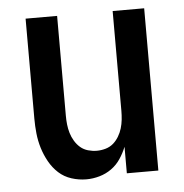

<svg xmlns="http://www.w3.org/2000/svg" viewBox="-44 -562 587 613"><g transform="rotate(-5 250.0 -256.0)"><path d="M209 8Q185 8 161.5 0.5Q138 -7 120.5 -23Q103 -39 91 -60.5Q79 -82 72 -105Q65 -128 62.5 -152Q60 -176 60 -200V-520H161V-200Q161 -186 162.5 -172Q164 -158 168 -144.5Q172 -131 179.5 -118.5Q187 -106 197.5 -97Q208 -88 222 -84Q236 -80 250 -80Q264 -80 278 -84Q292 -88 302.5 -97Q313 -106 320.5 -118.5Q328 -131 332 -144.5Q336 -158 337.5 -172Q339 -186 339 -200V-520H440V0H339V-85Q331 -65 319 -47Q307 -29 289.5 -16.5Q272 -4 251 2Q230 8 209 8Z"/></g></svg>

Font: Iosevka SS04 Semibold
Style: Regular
Weight: 600
Monospace: yes
Designer: Belleve Invis
Foundry: Belleve Invis
Version: Version 19.0.0; ttfautohint (v1.8.4)